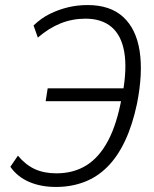

<svg xmlns="http://www.w3.org/2000/svg" viewBox="-20 -733 612 761"><path d="M202 8Q142 8 95.5 -12Q49 -32 21 -72L51 -116Q81 -80 117.5 -63Q154 -46 204 -46Q272 -46 323 -78Q374 -110 409 -176.5Q444 -243 463 -349L483 -332H161L169 -383H492L466 -362Q484 -461 472.5 -527Q461 -593 422 -626Q383 -659 319 -659Q267 -659 220.5 -640.5Q174 -622 130 -584L113 -632Q143 -661 177.5 -678Q212 -695 249.5 -704Q287 -713 327 -713Q417 -713 468.5 -665.5Q520 -618 533.5 -530.5Q547 -443 523 -322Q505 -237 475.5 -174.5Q446 -112 405.5 -71.5Q365 -31 313.5 -11.5Q262 8 202 8Z"/></svg>

Font: Nunito Sans 10pt Condensed Light
Style: Italic
Weight: 300
Width: 3
Italic angle: -9°
Designer: Vernon Adams
Foundry: Vernon Adams
Version: Version 3.101;gftools[0.9.27]